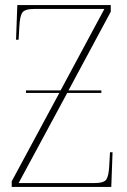

<svg xmlns="http://www.w3.org/2000/svg" viewBox="-20 -734 499 754"><path d="M26 0V-22L213 -369H82V-379H218L390 -699H117Q78 -699 68 -685Q58 -671 56 -630L53 -578H43L48 -714H415V-688L249 -379H378V-369H244L53 -15H349Q388 -15 397.5 -29Q407 -43 409 -83L412 -136H422L417 0Z"/></svg>

Font: Noto Serif Display SemiCondensed Thin
Style: Regular
Weight: 100
Width: 4
Designer: Monotype Design Team
Foundry: Monotype Imaging Inc.
Version: Version 2.009